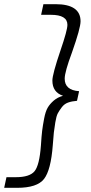

<svg xmlns="http://www.w3.org/2000/svg" viewBox="-73 -760 436 920"><path d="M193 -740Q313 -740 313 -658Q313 -625 272 -509Q237 -415 237 -383Q237 -328 306 -323L296 -277Q271 -275 253 -268.5Q235 -262 223 -246Q211 -230 204 -217Q197 -204 192 -173.5Q187 -143 185 -125Q183 -107 180 -65Q171 55 138 97.5Q105 140 9 140H-53L-42 89H3Q69 89 92.5 60.5Q116 32 123 -62Q126 -109 129 -133.5Q132 -158 138.5 -192Q145 -226 155.5 -244Q166 -262 184.5 -278Q203 -294 229 -301Q178 -318 178 -374Q178 -404 217 -519Q250 -615 250 -641Q250 -689 171 -689H124L135 -740Z"/></svg>

Font: Nacelle Light
Style: Italic
Weight: 300
Italic angle: -12°
Designer: Sora Sagano
Foundry: Sora Sagano
Version: Version 1.000;FEAKit 1.0